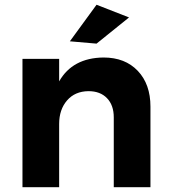

<svg xmlns="http://www.w3.org/2000/svg" viewBox="-20 -785 710 805"><path d="M521 -711.9 384.8 -602.1 272.9 -611.8 384.8 -765.1ZM414.1 -543.9Q504.4 -543.9 557.6 -488Q610.8 -432.1 610.8 -337.9V0H457V-293Q457 -343.8 428.7 -373.3Q400.4 -402.8 351.1 -402.8Q294.4 -402.3 261.2 -364Q228 -325.7 228 -265.1V0H74.2V-538.1H228V-443.8Q284.2 -542.5 414.1 -543.9Z"/></svg>

Font: Montserrat arm SemiBold
Style: Regular
Weight: 600
Designer: Julieta Ulanovsky
Foundry: Julieta Ulanovsky
Version: Version 6.000;PS 006.000;hotconv 1.0.88;makeotf.lib2.5.64775